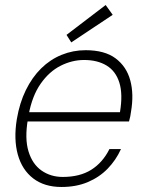

<svg xmlns="http://www.w3.org/2000/svg" viewBox="-20 -733 580 765"><path d="M225 12Q157 12 112.5 -22Q68 -56 51 -117Q34 -178 47 -258Q58 -323 83 -374Q108 -425 144 -460.5Q180 -496 225.5 -514.5Q271 -533 321 -533Q397 -533 440.5 -500.5Q484 -468 499 -413Q514 -358 502 -288Q501 -278 499 -269Q497 -260 494 -249H77L83 -286H458Q470 -358 455.5 -404Q441 -450 404.5 -472Q368 -494 315 -494Q267 -494 221.5 -471Q176 -448 142 -399.5Q108 -351 94 -275L91 -257Q78 -181 93.5 -130Q109 -79 145.5 -53.5Q182 -28 230 -28Q298 -28 343.5 -56.5Q389 -85 416 -139H462Q442 -95 409 -61Q376 -27 330 -7.5Q284 12 225 12ZM264 -564 245 -594 401 -713 429 -674Z"/></svg>

Font: DM Sans 10pt ExtraLight
Style: Italic
Weight: 250
Italic angle: -10°
Version: Version 4.004;gftools[0.9.30]